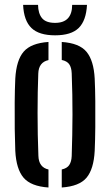

<svg xmlns="http://www.w3.org/2000/svg" viewBox="-20 -784 464 810"><path d="M44.5 -147.5Q43 -184.5 42.2 -239.5Q41.5 -294.5 42 -351.8Q42.5 -409 44.5 -452.5Q49 -530.5 80 -566.2Q111 -602 184.5 -607V-530.5Q143 -521.5 141.5 -473.5Q138.5 -398.5 138.5 -307Q138.5 -215.5 142 -126.5Q143.5 -78 184.5 -69V7Q110.5 2 79.5 -34.2Q48.5 -70.5 44.5 -147.5ZM240.5 7V-69Q263 -74 272.2 -88Q281.5 -102 282.5 -125.5Q285.5 -215.5 285.8 -299.8Q286 -384 282.5 -475Q281.5 -499.5 272 -513Q262.5 -526.5 240.5 -531V-607Q315 -602 345.2 -565.2Q375.5 -528.5 379.5 -452.5Q381.5 -412 382 -357.5Q382.5 -303 382 -247.2Q381.5 -191.5 379.5 -147.5Q375.5 -70.5 345 -34.2Q314.5 2 240.5 7ZM212.5 -635Q144.5 -635 112.5 -666Q80.5 -697 77.5 -763.5H140.5Q141 -727 157.5 -707.2Q174 -687.5 212.5 -687.5Q284 -687.5 284.5 -763.5H347Q343.5 -697 312 -666Q280.5 -635 212.5 -635Z"/></svg>

Font: Big Shoulders Stencil Text SemiBold
Style: Regular
Weight: 600
Designer: Patric King
Foundry: XO Type Co
Version: Version 1.000